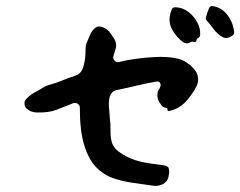

<svg xmlns="http://www.w3.org/2000/svg" viewBox="-20 -602 795 635"><path d="M754 -499Q756 -490 751 -486Q732 -471 716 -479.5Q700 -488 686.5 -506Q673 -524 663 -535Q659 -539 661 -545Q663 -552 665.5 -559.5Q668 -567 671 -574Q675 -583 682 -582Q712 -578 731 -554Q750 -530 754 -499ZM642 -488Q642 -479 634 -476Q630 -472 629 -466Q628 -463 624.5 -463Q621 -463 618 -464Q614 -465 611 -463Q608 -461 603 -459Q599 -458 595 -459Q591 -460 588 -461Q563 -478 548 -507Q533 -536 549 -573Q552 -578 561 -578Q584 -577 602.5 -563Q621 -549 632 -529Q643 -509 642 -488ZM633 -355Q639 -333 629 -315Q615 -288 593.5 -265Q572 -242 540 -235Q534 -233 534 -240Q534 -245 529 -245Q519 -247 514.5 -253Q510 -259 506 -266Q496 -284 504 -304Q506 -306 507.5 -309Q509 -312 510 -315Q513 -322 509 -328Q505 -334 497 -332Q470 -328 432.5 -319Q395 -310 370 -305Q347 -302 342 -278Q339 -264 340.5 -247.5Q342 -231 343 -214Q346 -191 345.5 -170.5Q345 -150 349.5 -132.5Q354 -115 372 -101Q399 -81 427 -72.5Q455 -64 479.5 -61Q504 -58 520 -55.5Q536 -53 538 -46Q539 -41 539.5 -36.5Q540 -32 538 -21Q537 -12 530 -2Q526 2 522 5Q518 8 508 11Q497 14 485 12Q453 7 419 2.5Q385 -2 353.5 -13Q322 -24 297.5 -49.5Q273 -75 258.5 -122Q244 -169 244 -246Q244 -254 237.5 -258.5Q231 -263 223 -261Q192 -249 167 -239Q142 -229 103 -230Q92 -230 79 -235Q77 -237 74 -238.5Q71 -240 69 -242Q62 -248 61 -258Q60 -268 67 -275Q81 -289 93.5 -295.5Q106 -302 127 -315Q131 -317 134.5 -318.5Q138 -320 142 -321Q165 -327 185 -335.5Q205 -344 227 -351Q248 -357 255 -379Q260 -396 261.5 -409.5Q263 -423 263 -441Q263 -450 266 -459Q272 -474 278.5 -488Q285 -502 295 -510Q305 -518 320 -512Q331 -508 341 -498Q345 -493 348.5 -487.5Q352 -482 356 -476Q369 -458 361 -436Q360 -431 358 -426Q356 -421 355 -415Q353 -407 359.5 -401Q366 -395 374 -397Q397 -403 429 -407.5Q461 -412 494.5 -413.5Q528 -415 556 -410.5Q584 -406 599 -394Q602 -391 606 -389Q609 -388 612 -384Q615 -380 618 -378Q628 -368 633 -355Z"/></svg>

Font: Slackside One
Style: Regular
Weight: 400
Version: Version 1.000